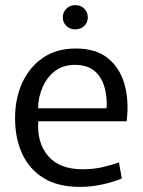

<svg xmlns="http://www.w3.org/2000/svg" viewBox="-20 -721 560 752"><path d="M293 11Q207 11 151 -23.5Q95 -58 67 -118.5Q39 -179 39 -258Q39 -335 67 -396.5Q95 -458 148 -494.5Q201 -531 277 -531Q355 -531 402 -493.5Q449 -456 467.5 -391.5Q486 -327 476 -246H130Q124 -162 168.5 -110Q213 -58 304 -58Q347 -58 384.5 -67Q422 -76 446 -85L457 -22Q427 -9 382.5 1Q338 11 293 11ZM274 -467Q228 -467 196.5 -443.5Q165 -420 147.5 -381Q130 -342 129 -297H397Q398 -302 398 -306Q398 -310 398 -313Q398 -384 367 -425.5Q336 -467 274 -467ZM275 -606Q254 -606 240 -619.5Q226 -633 226 -653Q226 -673 240 -687Q254 -701 275 -701Q296 -701 310 -687Q324 -673 324 -653Q324 -633 310 -619.5Q296 -606 275 -606Z"/></svg>

Font: Murecho
Style: Regular
Weight: 400
Designer: Neil Summerour
Foundry: Positype
Version: Version 1.010; ttfautohint (v1.8.3)